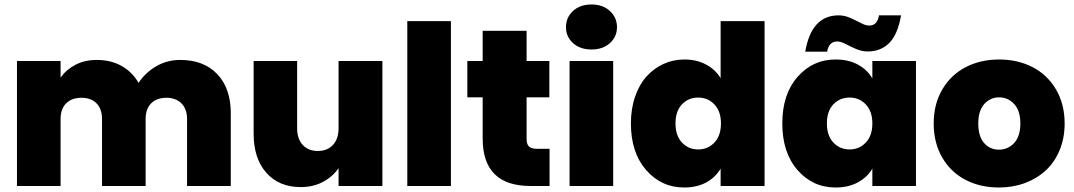

<svg xmlns="http://www.w3.org/2000/svg" viewBox="-20 -835 4824 862"><path d="M819.8 0V-300.8Q819.8 -345.7 794.7 -370.8Q769.5 -396 727.1 -396Q683.6 -396 658.7 -371.1Q633.8 -346.2 633.8 -300.8V0H438V-300.8Q438 -346.2 413.3 -371.1Q388.7 -396 346.2 -396Q302.2 -396 277.1 -371.1Q252 -346.2 252 -300.8V0H56.2V-561H252V-486.8Q277.8 -522.9 319.3 -544.4Q360.8 -565.9 415 -565.9Q477.5 -565.9 525.6 -539.1Q573.7 -512.2 602.1 -462.9Q632.3 -508.8 681.2 -537.4Q730 -565.9 789.1 -565.9Q895 -565.9 955.6 -502Q1016.1 -438 1016.1 -327.1V0Z M1696.8 -561V0H1500V-80.1Q1474.1 -42 1430.4 -18.6Q1386.7 4.9 1330.1 4.9Q1232.4 4.9 1175.5 -59.6Q1118.7 -124 1118.7 -234.9V-561H1314V-259.8Q1314 -211.4 1339.1 -184.3Q1364.3 -157.2 1406.7 -157.2Q1449.7 -157.2 1474.9 -184.3Q1500 -211.4 1500 -259.8V-561Z M1808.6 0V-740.2H2004.4V0Z M2147 -212.9V-397.9H2078.1V-561H2147V-696.8H2344.2V-561H2446.3V-397.9H2344.2V-210Q2344.2 -187.5 2355 -177.2Q2365.7 -167 2390.1 -167H2447.3V0H2361.8Q2147 0 2147 -212.9Z M2537.1 0V-561H2732.9V0ZM2635.7 -612.8Q2584.5 -612.8 2552.7 -641.4Q2521 -669.9 2521 -712.9Q2521 -756.8 2552.7 -785.9Q2584.5 -814.9 2635.7 -814.9Q2686.5 -814.9 2718.3 -785.6Q2750 -756.3 2750 -712.9Q2750 -669.9 2718.3 -641.4Q2686.5 -612.8 2635.7 -612.8Z M2812.5 -280.8Q2812.5 -346.7 2831.3 -401.1Q2850.1 -455.6 2882.6 -491.7Q2915 -527.8 2958.7 -547.9Q3002.4 -567.9 3052.7 -567.9Q3107.4 -567.9 3149.7 -545.4Q3191.9 -522.9 3215.3 -483.9V-740.2H3412.6V0H3215.3V-78.1Q3192.9 -39.1 3150.9 -16.1Q3108.9 6.8 3051.8 6.8Q2949.2 6.8 2880.9 -71.5Q2812.5 -149.9 2812.5 -280.8ZM3216.8 -280.8Q3216.8 -335 3187.5 -366Q3158.2 -397 3114.7 -397Q3070.8 -397 3041.7 -366.5Q3012.7 -335.9 3012.7 -280.8Q3012.7 -226.1 3041.7 -195.1Q3070.8 -164.1 3114.7 -164.1Q3158.2 -164.1 3187.5 -195.1Q3216.8 -226.1 3216.8 -280.8Z M3731.4 -567.9Q3789.6 -567.9 3831.8 -544.9Q3874 -522 3896.5 -482.9V-561H4092.3V0H3896.5V-78.1Q3874 -39.1 3831.3 -16.1Q3788.6 6.8 3731.4 6.8Q3628.9 6.8 3560.5 -71.5Q3492.2 -149.9 3492.2 -280.8Q3492.2 -411.6 3560.5 -489.7Q3628.9 -567.9 3731.4 -567.9ZM3896.5 -280.8Q3896.5 -335 3867.2 -366Q3837.9 -397 3794.4 -397Q3750.5 -397 3721.4 -366.5Q3692.4 -335.9 3692.4 -280.8Q3692.4 -226.1 3721.4 -195.1Q3750.5 -164.1 3794.4 -164.1Q3837.9 -164.1 3867.2 -195.1Q3896.5 -226.1 3896.5 -280.8ZM3595.2 -603Q3623 -766.1 3745.1 -766.1Q3771.5 -766.1 3797.4 -754.6Q3823.2 -743.2 3844.7 -731.7Q3866.2 -720.2 3882.3 -720.2Q3918.9 -720.2 3926.3 -766.1H4025.4Q4010.7 -681.2 3972.9 -642.6Q3935.1 -604 3875.5 -604Q3849.1 -604 3823.2 -615.2Q3797.4 -626.5 3775.9 -637.7Q3754.4 -648.9 3738.3 -648.9Q3701.7 -648.9 3693.4 -603Z M4759.8 -280.8Q4759.8 -214.8 4737.1 -160.4Q4714.4 -106 4674.8 -69.6Q4635.3 -33.2 4581.3 -13.2Q4527.3 6.8 4464.8 6.8Q4381.3 6.8 4315.2 -27.3Q4249 -61.5 4210.4 -127.4Q4171.9 -193.4 4171.9 -280.8Q4171.9 -367.7 4210.7 -433.6Q4249.5 -499.5 4315.9 -533.7Q4382.3 -567.9 4465.8 -567.9Q4549.3 -567.9 4615.7 -533.7Q4682.1 -499.5 4720.9 -433.6Q4759.8 -367.7 4759.8 -280.8ZM4372.1 -280.8Q4372.1 -222.7 4398.2 -192.9Q4424.3 -163.1 4464.8 -163.1Q4505.4 -163.1 4533.2 -193.1Q4561 -223.1 4561 -280.8Q4561 -337.4 4533.4 -367.7Q4505.9 -397.9 4465.8 -397.9Q4425.8 -397.9 4398.9 -367.9Q4372.1 -337.9 4372.1 -280.8Z"/></svg>

Font: Poppins ExtraBold
Style: Regular
Weight: 800
Designer: Ninad Kale (Devanagari), Jonny Pinhorn (Latin)
Foundry: Indian Type Foundry
Version: Version 3.200;PS 1.000;hotconv 16.6.54;makeotf.lib2.5.65590